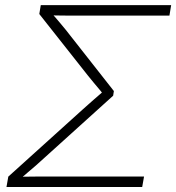

<svg xmlns="http://www.w3.org/2000/svg" viewBox="-20 -748 705 768"><path d="M5.9 0 13.2 -41.5 309.6 -309.1Q321.8 -319.8 333.7 -330.6Q345.7 -341.3 356.9 -351.1Q368.2 -360.8 379.2 -370.4Q390.1 -379.9 400.4 -389.2L397 -366.7Q387.7 -377.9 377 -390.9Q366.2 -403.8 354.7 -417.5Q343.3 -431.2 332 -445.3L137.2 -691.9L143.1 -727.5H664.6L657.7 -685.5H280.3Q254.4 -685.5 230.5 -685.8Q206.5 -686 184.1 -686.5L186 -695.8Q194.3 -686.5 203.4 -676Q212.4 -665.5 222.7 -653.3Q232.9 -641.1 243.7 -627.9L435.5 -383.8L432.6 -365.2L158.7 -117.7Q141.1 -101.1 123.8 -86.2Q106.4 -71.3 90.3 -57.6Q74.2 -43.9 59.1 -30.8L60.5 -41Q87.4 -41.5 115.2 -41.7Q143.1 -42 173.3 -42H556.2L548.8 0Z"/></svg>

Font: Inter 20pt ExtraLight
Style: Italic
Weight: 250
Italic angle: -9.3988°
Version: Version 4.001;git-66647c0bb